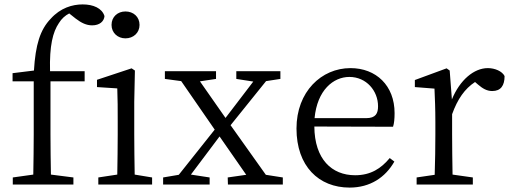

<svg xmlns="http://www.w3.org/2000/svg" viewBox="-20 -837 2317 871"><path d="M37 -505V-468H133V-228C133 -167 132 -106 131 -45L38 -32V0H313V-32L211 -45C210 -106 209 -167 209 -228V-468H364V-514H207C204 -631 220 -692 247 -732C259 -752 276 -767 294 -776L323 -753C349 -733 372 -722 398 -722C432 -722 452 -740 454 -764C443 -800 403 -817 355 -817C308 -817 254 -801 210 -752C162 -702 141 -634 134 -517Z M549 -663C585 -663 613 -688 613 -724C613 -761 585 -785 549 -785C514 -785 486 -761 486 -724C486 -688 514 -663 549 -663ZM591 -45C590 -100 589 -177 589 -228V-375L592 -517L577 -527L420 -475V-442L512 -436C514 -386 514 -346 514 -284V-228C514 -177 513 -100 512 -45L426 -32V0H670V-32Z M1186 -44 1026 -269 1187 -469 1252 -479V-514H1052V-479L1129 -467L1003 -302L887 -468L960 -479V-514H728V-479L802 -469L954 -249L791 -44L720 -32V0H931V-32L846 -45L976 -218L1097 -44L1013 -32L1014 0H1263V-32Z M1407 -301C1419 -428 1492 -488 1565 -488C1642 -488 1695 -425 1695 -355C1695 -323 1685 -301 1641 -301ZM1763 -262C1768 -277 1770 -298 1770 -324C1770 -449 1686 -528 1570 -528C1438 -528 1325 -421 1325 -254C1325 -83 1426 14 1566 14C1659 14 1728 -32 1769 -104L1748 -120C1709 -73 1662 -42 1591 -42C1485 -42 1407 -115 1406 -263Z M2020 -517 2006 -527 1862 -474V-442L1951 -435C1953 -388 1955 -347 1955 -283V-228C1955 -177 1954 -100 1952 -44L1870 -32V0H2125V-32L2033 -45C2032 -101 2031 -177 2031 -228V-319C2056 -388 2088 -434 2135 -465L2149 -453C2169 -436 2188 -424 2213 -424C2252 -424 2269 -449 2269 -492C2258 -514 2225 -528 2193 -528C2130 -528 2066 -474 2030 -386Z"/></svg>

Font: Source Han Serif
Style: Regular
Weight: 400
Designer: Ryoko NISHIZUKA 西塚涼子 (kana & ideographs); Frank Grießhammer (Latin, Greek & Cyrillic); Wenlong ZHANG 张文龙 (bopomofo); San
Foundry: Adobe Systems Incorporated
Version: Version 1.001;PS 1.001;hotconv 16.6.54;makeotf.lib2.5.65590